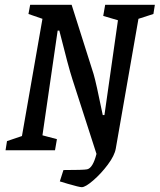

<svg xmlns="http://www.w3.org/2000/svg" viewBox="-20 -623 662 796"><path d="M616 -565 554 -545 460 -7Q455 22 427 59.5Q399 97 366.5 125Q334 153 319 153Q309 153 261 139Q259 138 228 129L243 82Q326 82 341 79Q365 74 380 15L280 -295Q264 -344 226 -496H219L156 -62L216 -46L208 0H3L9 -38L71 -59L156 -545L98 -565L105 -603H277L368 -316Q378 -283 406 -146H413L469 -539L408 -557L416 -603H622Z"/></svg>

Font: Grenze
Style: Italic
Weight: 400
Italic angle: -10°
Designer: Renata Polastri
Foundry: Omnibus-Type
Version: Version 1.002; ttfautohint (v1.8)